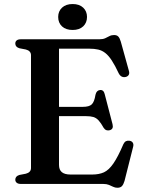

<svg xmlns="http://www.w3.org/2000/svg" viewBox="-20 -890 693 929"><path d="M214.5 -373H380.5Q411.5 -373 424 -385Q436.5 -397 442 -431.5Q444.5 -442.5 450 -448Q455.5 -453.5 464 -454.5Q481.5 -456 486.5 -435L524.5 -289Q527.5 -277 524.2 -270Q521 -263 511.5 -260Q502.5 -257.5 494.8 -260.2Q487 -263 481.5 -271.5Q468.5 -295 457.2 -307.2Q446 -319.5 432 -323.8Q418 -328 396.5 -328H214.5ZM54 -679.5Q54 -689 60.8 -694.5Q67.5 -700 81.5 -700H461.5Q478.5 -700 489.5 -705.2Q500.5 -710.5 510 -715.5Q519.5 -720.5 532 -720.5Q545.5 -720.5 552.5 -713Q559.5 -705.5 564.5 -688.5L603.5 -548Q607 -536.5 603.5 -529Q600 -521.5 590 -518Q578.5 -515 569.5 -519.2Q560.5 -523.5 554.5 -535Q536.5 -573.5 521 -597.2Q505.5 -621 489.5 -633.5Q473.5 -646 455 -650.2Q436.5 -654.5 411.5 -654.5H265.5V-92Q265.5 -68.5 279.2 -57Q293 -45.5 321.5 -45.5H426Q459 -45.5 482.8 -56.2Q506.5 -67 528.5 -98.8Q550.5 -130.5 577 -192.5Q582 -203 589.5 -206.8Q597 -210.5 606.5 -209Q617.5 -207.5 622.5 -199.5Q627.5 -191.5 624 -179L582.5 -14.5Q577.5 2.5 570 10.5Q562.5 18.5 548 18.5Q537 18.5 527.5 13.8Q518 9 506.8 4.5Q495.5 0 479.5 0H81.5Q67.5 0 60.8 -5.8Q54 -11.5 54 -20.5Q54 -37.5 74 -43.5L105 -49.5Q117 -52.5 123.5 -59.5Q130 -66.5 130 -77V-623Q130 -633.5 123.5 -640.5Q117 -647.5 105 -650.5L74 -656.5Q54 -662.5 54 -679.5ZM331.5 -745Q299 -745 280.2 -762.2Q261.5 -779.5 261.5 -808Q261.5 -835.5 280.2 -853Q299 -870.5 331.5 -870.5Q364 -870.5 382.5 -853Q401 -835.5 401 -808Q401 -780 382.5 -762.5Q364 -745 331.5 -745Z"/></svg>

Font: Fraunces Medium
Style: Regular
Weight: 500
Version: Version 1.000;[b76b70a41]